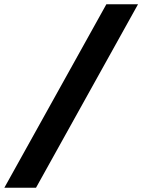

<svg xmlns="http://www.w3.org/2000/svg" viewBox="-81 -770 667 900"><path d="M-60.6 110 417.6 -750H566L87.8 110Z"/></svg>

Font: Geist
Style: Italic
Weight: 400
Italic angle: -12°
Designer: Basement.studio, Andrés Briganti, Mateo Zaragoza
Foundry: Basement.studio, Vercel, Andrés Briganti, Guido Ferreyra, Mateo Zaragoza
Version: Version 1.500